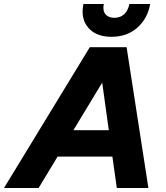

<svg xmlns="http://www.w3.org/2000/svg" viewBox="-66 -940 832 960"><path d="M685 -920Q672 -847 620.5 -801.5Q569 -756 492 -756Q423 -756 385 -791.5Q347 -827 347 -882Q347 -891 348 -900.5Q349 -910 351 -920H453Q452 -915 451.5 -910Q451 -905 451 -900Q451 -877 466 -864Q481 -851 506 -851Q535 -851 554.5 -868.5Q574 -886 581 -920ZM-46 0 383 -704H567L676 0H518L496 -157H222L127 0ZM301 -289H478L445 -527Z"/></svg>

Font: Prodigy Sans
Style: Bold Italic
Weight: 700
Italic angle: -13°
Designer: Wei Huang
Foundry: Wei Huang
Version: Version 1.003; ttfautohint (v1.8.3)